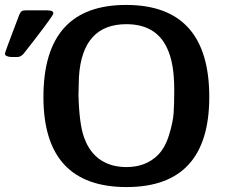

<svg xmlns="http://www.w3.org/2000/svg" viewBox="-25 -736 930 778"><path d="M-5 -519Q-5 -524 53 -676Q58 -687 62.5 -690.5Q67 -694 78 -694H168Q169 -694 172.5 -693.5Q176 -693 177.5 -693Q179 -693 181.5 -692.5Q184 -692 185.5 -691Q187 -690 188.5 -689Q190 -688 190.5 -686Q191 -684 191 -681Q191 -674 118 -579Q90 -543 72 -520Q60 -505 45 -505H19Q-5 -507 -5 -519ZM151 -343Q151 -716 486 -716Q823 -716 823 -343Q823 22 488 22Q151 22 151 -343ZM293 -351Q296 -233 316 -178Q349 -87 435 -65Q461 -59 487 -59Q566 -59 615 -108Q644 -137 660 -189Q676 -241 678.5 -277.5Q681 -314 681 -367V-374Q681 -481 652 -541Q607 -638 487 -638Q309 -638 295 -426L294 -392Z"/></svg>

Font: CMU Sans Serif
Style: Bold
Weight: 700
Version: Version 0.7.0